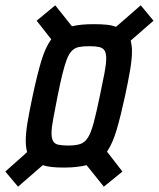

<svg xmlns="http://www.w3.org/2000/svg" viewBox="-20 -705 598 723"><path d="M48 -2 0 -59 82 -132Q81 -138 79.5 -144.5Q78 -151 77.5 -158.5Q77 -166 77 -174Q77 -205 84 -246.5Q91 -288 103 -344Q120 -424 135.5 -475.5Q151 -527 173 -557L118 -627L188 -685L251 -606Q267 -610 287.5 -612Q308 -614 333 -614Q360 -614 380.5 -612Q401 -610 417 -604L510 -685L558 -627L472 -552Q474 -545 475.5 -534.5Q477 -524 477 -513Q477 -483 470 -441.5Q463 -400 451 -344Q434 -266 419 -215.5Q404 -165 383 -134L441 -59L371 -2L306 -83Q289 -79 268.5 -76.5Q248 -74 222 -74Q196 -74 176 -76Q156 -78 141 -83ZM237 -157Q266 -157 283 -163Q300 -169 311.5 -187.5Q323 -206 333 -243.5Q343 -281 356 -344Q367 -396 373.5 -430Q380 -464 380 -485Q380 -505 373.5 -515Q367 -525 353 -528Q339 -531 317 -531Q293 -531 277.5 -528Q262 -525 251 -514Q240 -503 232 -482.5Q224 -462 215.5 -428Q207 -394 197 -344Q187 -292 180.5 -258Q174 -224 174 -203Q174 -184 180 -173.5Q186 -163 200 -160Q214 -157 237 -157Z"/></svg>

Font: Saira Condensed Medium
Style: Italic
Weight: 500
Width: 3
Italic angle: -12°
Designer: Hector Gatti with collaboration of the Omnibus-Type team
Foundry: Omnibus-Type
Version: Version 1.101